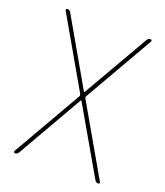

<svg xmlns="http://www.w3.org/2000/svg" viewBox="-136 -613 795 925"><g transform="rotate(20 261.0 -150.0)"><path d="M44 210 247 -143Q251 -150 247 -157L44 -510Q42 -513 44 -516.5Q46 -520 50 -520Q60 -520 67 -510L261 -172Q261 -171 263 -171Q264 -171 264 -172L459 -510Q466 -520 476 -520Q480 -520 482 -516.5Q484 -513 482 -510L279 -157Q275 -150 279 -143L482 210Q484 213 482 216.5Q480 220 476 220Q466 220 459 210L264 -128Q264 -129 263 -129Q261 -129 261 -128L67 210Q60 220 50 220Q46 220 44 216.5Q42 213 44 210Z"/></g></svg>

Font: Rounded Mplus 1c Thin
Style: Regular
Weight: 250
Version: Version 1.059.20150529